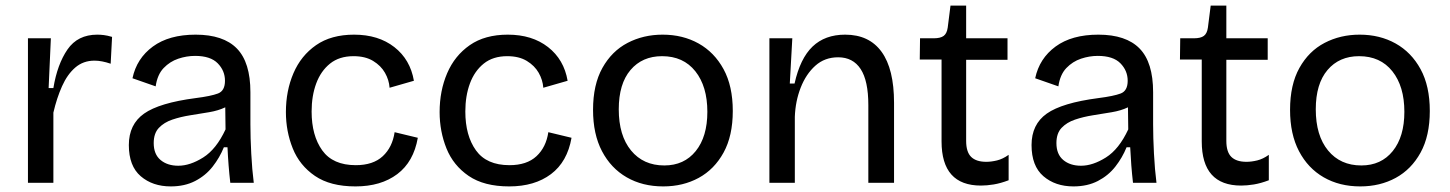

<svg xmlns="http://www.w3.org/2000/svg" viewBox="-20 -654 5187 687"><path d="M80 0V-517H162L154 -339H171Q185 -424 221.5 -477Q258 -530 328 -530Q339 -530 351.5 -528.5Q364 -527 381 -522L376 -426Q344 -437 318 -437Q278 -437 249.5 -412.5Q221 -388 202 -345.5Q183 -303 171 -251V0Z M591 13Q526 13 483.5 -23.5Q441 -60 441 -135Q441 -209 495.5 -247.5Q550 -286 680 -303Q735 -310 760 -319.5Q785 -329 785 -365Q785 -401 759 -427.5Q733 -454 678 -454Q648 -454 618 -444Q588 -434 565.5 -410.5Q543 -387 537 -345L454 -374Q469 -445 527 -487.5Q585 -530 680 -530Q779 -530 827.5 -480.5Q876 -431 876 -324V-209Q876 -162 879 -104.5Q882 -47 888 0H804Q797 -61 794 -127H781Q766 -90 741 -58Q716 -26 678.5 -6.5Q641 13 591 13ZM618 -61Q660 -61 707 -90.5Q754 -120 787 -191L786 -270Q761 -258 728 -252.5Q695 -247 660.5 -241.5Q626 -236 596.5 -226Q567 -216 548.5 -196.5Q530 -177 530 -142Q530 -102 554.5 -81.5Q579 -61 618 -61Z M1252 13Q1162 13 1107 -24.5Q1052 -62 1027.5 -123Q1003 -184 1003 -253Q1003 -329 1030 -392Q1057 -455 1111 -492.5Q1165 -530 1247 -530Q1334 -530 1391 -485.5Q1448 -441 1461 -365L1374 -340Q1372 -368 1357.5 -393.5Q1343 -419 1315 -436Q1287 -453 1245 -453Q1194 -453 1161 -426.5Q1128 -400 1111.5 -355.5Q1095 -311 1095 -255Q1095 -169 1133 -116Q1171 -63 1253 -63Q1315 -63 1349.5 -95Q1384 -127 1392 -181L1475 -161Q1460 -75 1401.5 -31Q1343 13 1252 13Z M1802 13Q1712 13 1657 -24.5Q1602 -62 1577.5 -123Q1553 -184 1553 -253Q1553 -329 1580 -392Q1607 -455 1661 -492.5Q1715 -530 1797 -530Q1884 -530 1941 -485.5Q1998 -441 2011 -365L1924 -340Q1922 -368 1907.5 -393.5Q1893 -419 1865 -436Q1837 -453 1795 -453Q1744 -453 1711 -426.5Q1678 -400 1661.5 -355.5Q1645 -311 1645 -255Q1645 -169 1683 -116Q1721 -63 1803 -63Q1865 -63 1899.5 -95Q1934 -127 1942 -181L2025 -161Q2010 -75 1951.5 -31Q1893 13 1802 13Z M2353 13Q2279 13 2222.5 -19.5Q2166 -52 2134 -113Q2102 -174 2102 -261Q2102 -351 2135.5 -411Q2169 -471 2225.5 -500.5Q2282 -530 2351 -530Q2423 -530 2479.5 -498.5Q2536 -467 2569 -406.5Q2602 -346 2602 -257Q2602 -168 2569 -108Q2536 -48 2480 -17.5Q2424 13 2353 13ZM2357 -62Q2428 -62 2469.5 -113.5Q2511 -165 2511 -254Q2511 -345 2468 -399Q2425 -453 2349 -453Q2278 -453 2236 -403.5Q2194 -354 2194 -263Q2194 -169 2238 -115.5Q2282 -62 2357 -62Z M2733 0V-517H2815L2806 -355H2823Q2843 -445 2887.5 -487.5Q2932 -530 3004 -530Q3090 -530 3134.5 -468.5Q3179 -407 3179 -286V0H3087V-278Q3087 -365 3059.5 -407Q3032 -449 2979 -449Q2931 -449 2897.5 -419Q2864 -389 2845 -340.5Q2826 -292 2824 -236V0Z M3490 10Q3349 10 3349 -148V-441H3271L3272 -517H3321Q3345 -517 3356.5 -525.5Q3368 -534 3371 -555L3381 -634H3437V-517H3585V-440H3437V-150Q3437 -110 3455 -92.5Q3473 -75 3509 -75Q3527 -75 3547.5 -80Q3568 -85 3589 -100V-9Q3560 2 3535.5 6Q3511 10 3490 10Z M3821 13Q3756 13 3713.5 -23.5Q3671 -60 3671 -135Q3671 -209 3725.5 -247.5Q3780 -286 3910 -303Q3965 -310 3990 -319.5Q4015 -329 4015 -365Q4015 -401 3989 -427.5Q3963 -454 3908 -454Q3878 -454 3848 -444Q3818 -434 3795.5 -410.5Q3773 -387 3767 -345L3684 -374Q3699 -445 3757 -487.5Q3815 -530 3910 -530Q4009 -530 4057.5 -480.5Q4106 -431 4106 -324V-209Q4106 -162 4109 -104.5Q4112 -47 4118 0H4034Q4027 -61 4024 -127H4011Q3996 -90 3971 -58Q3946 -26 3908.5 -6.5Q3871 13 3821 13ZM3848 -61Q3890 -61 3937 -90.5Q3984 -120 4017 -191L4016 -270Q3991 -258 3958 -252.5Q3925 -247 3890.5 -241.5Q3856 -236 3826.5 -226Q3797 -216 3778.5 -196.5Q3760 -177 3760 -142Q3760 -102 3784.5 -81.5Q3809 -61 3848 -61Z M4421 10Q4280 10 4280 -148V-441H4202L4203 -517H4252Q4276 -517 4287.5 -525.5Q4299 -534 4302 -555L4312 -634H4368V-517H4516V-440H4368V-150Q4368 -110 4386 -92.5Q4404 -75 4440 -75Q4458 -75 4478.5 -80Q4499 -85 4520 -100V-9Q4491 2 4466.5 6Q4442 10 4421 10Z M4847 13Q4773 13 4716.5 -19.5Q4660 -52 4628 -113Q4596 -174 4596 -261Q4596 -351 4629.5 -411Q4663 -471 4719.5 -500.5Q4776 -530 4845 -530Q4917 -530 4973.5 -498.5Q5030 -467 5063 -406.5Q5096 -346 5096 -257Q5096 -168 5063 -108Q5030 -48 4974 -17.5Q4918 13 4847 13ZM4851 -62Q4922 -62 4963.5 -113.5Q5005 -165 5005 -254Q5005 -345 4962 -399Q4919 -453 4843 -453Q4772 -453 4730 -403.5Q4688 -354 4688 -263Q4688 -169 4732 -115.5Q4776 -62 4851 -62Z"/></svg>

Font: Bricolage Grotesque 12pt
Style: Regular
Weight: 400
Designer: Mathieu Triay
Foundry: Atelier Triay
Version: Version 1.001; ttfautohint (v1.8.4.7-5d5b);gftools[0.9.33.de